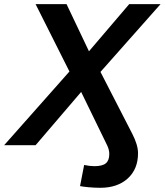

<svg xmlns="http://www.w3.org/2000/svg" viewBox="-66 -708 803 936"><path d="M606.9 39.1Q606.9 116.2 556.9 161.9Q506.8 207.5 422.9 207.5Q396 207.5 366.5 204.8Q336.9 202.1 324.2 199.2L344.2 96.2Q371.6 102.1 394 102.1Q433.6 102.1 450.2 87.9Q466.8 73.7 466.8 42.5Q466.8 22 456.1 0L329.6 -259.8L107.4 0H-45.9L272.5 -359.4L107.4 -688H258.3L367.7 -458L564 -688H716.8L423.8 -357.4L578.6 -56.2Q606.9 -1.5 606.9 39.1Z"/></svg>

Font: Arimo
Style: Bold Italic
Weight: 700
Italic angle: -12°
Designer: Steve Matteson
Foundry: Monotype Imaging Inc.
Version: Version 1.33